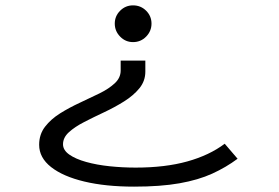

<svg xmlns="http://www.w3.org/2000/svg" viewBox="-20 -573 1040 716"><path d="M476 -553Q505 -553 525 -533Q545 -513 545 -485Q545 -457 525 -436.5Q505 -416 476 -416Q448 -416 428 -436.5Q408 -457 408 -485Q408 -513 428 -533Q448 -553 476 -553ZM522 -347V-306Q522 -271 500 -244Q478 -217 443 -195Q408 -173 368.5 -154.5Q329 -136 294 -118Q259 -100 237 -80Q215 -60 215 -35Q215 -13 238.5 3.5Q262 20 301.5 31Q341 42 389 47Q437 52 486 52Q596 52 678.5 29Q761 6 818 -37L866 19Q823 51 771.5 74.5Q720 98 649.5 110.5Q579 123 480 123Q374 123 294.5 104Q215 85 170.5 50Q126 15 126 -33Q126 -72 148 -100.5Q170 -129 204.5 -150.5Q239 -172 278 -190Q317 -208 351.5 -225Q386 -242 408 -262.5Q430 -283 430 -310V-347Z"/></svg>

Font: Inconsolata UltraExpanded Thin
Style: Regular
Weight: 100
Width: 9
Monospace: yes
Designer: Raph Levien, Cyreal, Brenton Simpson
Foundry: Raph Levien, Cyreal, Google
Version: Version 3.100; ttfautohint (v1.8.4.7-5d5b)